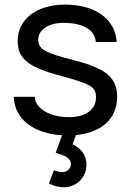

<svg xmlns="http://www.w3.org/2000/svg" viewBox="-20 -575 570 836"><path d="M258.5 240.5C311.5 240.5 356.5 199 356.5 142C356.5 99 332.5 70.5 296 53.5L310.5 13C423 2.5 490 -58.5 490 -153C490 -236.5 443.5 -276.5 301 -313C174 -345 146.5 -362 146.5 -401.5C146.5 -447.5 194.5 -477.5 264.5 -475.5C338 -473.5 393.5 -447.5 397 -392H488C482 -497 387.5 -555 264.5 -555C140 -555 57 -492 57 -397C57 -319.5 102.5 -282.5 245.5 -244.5C377.5 -209 398 -196 398 -150.5C398 -97.5 353 -65 279.5 -65C201.5 -65 134 -99.5 131 -153.5H40C43.5 -51.5 132.5 7 250 14L222.5 90.5C256.5 101 288.5 110.5 288.5 139.5C288.5 157 275 174.5 251 174.5C241 174.5 228.5 171.5 214.5 166.5L193 224C212 233.5 233.5 240.5 258.5 240.5Z"/></svg>

Font: Eudonet Medium
Style: Regular
Weight: 500
Designer: Mikhail Sharanda
Foundry: Mikhail Sharanda
Version: Version 4.503;Glyphs 3.1.2 (3151)